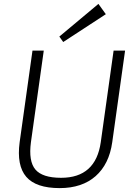

<svg xmlns="http://www.w3.org/2000/svg" viewBox="-20 -960 689 987"><path d="M287 7Q165 7 115 -51Q65 -109 81 -229L147 -700H205L139 -229Q126 -131 162 -88.5Q198 -46 294 -46Q472 -46 498 -229L564 -700H623L557 -229Q549 -172 527.5 -128.5Q506 -85 471.5 -54.5Q437 -24 390.5 -8.5Q344 7 287 7ZM524 -887 305 -744 285 -772 486 -940Z"/></svg>

Font: Pathway Extreme 8pt Thin 12pt
Style: Italic
Weight: 100
Italic angle: -8°
Version: Version 1.001;gftools[0.9.26]